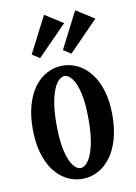

<svg xmlns="http://www.w3.org/2000/svg" viewBox="-93 -889 686 969"><g transform="rotate(-10 250.0 -404.5)"><path d="M202.1 -829.1 294.9 -770 145 -617.2 106 -642.1ZM360.8 -824.2 454.1 -765.1 304.2 -611.8 265.1 -637.2ZM250 -560.1Q292.5 -560.1 329.6 -540.5Q366.7 -521 394.8 -483.9Q422.9 -446.8 438.5 -393.3Q454.1 -339.8 454.1 -272Q454.1 -201.7 438.5 -147.5Q422.9 -93.3 394.8 -55.9Q366.7 -18.6 329.6 0.7Q292.5 20 250 20Q207.5 20 170.4 0.7Q133.3 -18.6 105.2 -55.9Q77.1 -93.3 61.5 -147.5Q45.9 -201.7 45.9 -272Q45.9 -339.8 61.3 -393.3Q76.7 -446.8 104.2 -483.9Q131.8 -521 169.2 -540.5Q206.5 -560.1 250 -560.1ZM250 -506.8Q230 -506.8 211.2 -482.2Q192.4 -457.5 180.2 -405.8Q168 -354 168 -272.9Q168 -190.4 180.2 -137.9Q192.4 -85.4 211.2 -60.3Q230 -35.2 250 -35.2Q270 -35.2 288.8 -60.3Q307.6 -85.4 319.8 -137.9Q332 -190.4 332 -272.9Q332 -354 319.8 -405.8Q307.6 -457.5 288.8 -482.2Q270 -506.8 250 -506.8Z"/></g></svg>

Font: BIZ UDMincho
Style: Bold
Weight: 700
Monospace: yes
Designer: TypeBank Co., Ltd.
Foundry: Morisawa Inc.
Version: Version 1.06